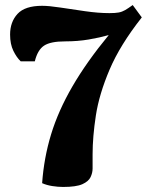

<svg xmlns="http://www.w3.org/2000/svg" viewBox="-20 -731 582 761"><path d="M230 10Q210 10 187.5 6.5Q165 3 147 -5Q154 -105 182.5 -198.5Q211 -292 267 -388.5Q323 -485 411 -592Q376 -582 332 -574.5Q288 -567 238 -567Q180 -567 154.5 -550Q129 -533 118 -488H62Q46 -503 33 -529.5Q20 -556 20 -594Q20 -644 49.5 -676Q79 -708 147 -708Q174 -708 220 -701Q266 -694 318 -686.5Q370 -679 414 -679Q437 -679 450.5 -681.5Q464 -684 476 -691Q488 -698 506 -711L542 -662Q456 -553 414.5 -455.5Q373 -358 360 -273.5Q347 -189 347 -119V-63Q347 -46 339 -29Q331 -12 306.5 -1Q282 10 230 10Z"/></svg>

Font: Calistoga
Style: Regular
Weight: 400
Designer: Yvonne Schuttler, Eben Sorkin
Foundry: www.sorkintype.com
Version: Version 1.010; ttfautohint (v1.8.4.7-5d5b)